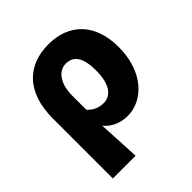

<svg xmlns="http://www.w3.org/2000/svg" viewBox="-210 -727 1073 1073"><g transform="rotate(-45 326.5 -190.5)"><path d="M67 202H247C243 120 239 38 234 -48C273 -1 327 14 374 14C494 14 610 -98 610 -294C610 -477 508 -583 342 -583C184 -583 67 -487 67 -270ZM331 -132C299 -132 267 -139 234 -174V-287C234 -378 276 -438 335 -438C397 -438 428 -391 428 -291C428 -177 383 -132 331 -132Z"/></g></svg>

Font: Noto Sans CJK JP Black
Style: Regular
Weight: 900
Designer: Ryoko NISHIZUKA (kana & ideographs); Paul D. Hunt (Latin, Greek & Cyrillic); Wenlong ZHANG (bopomofo); Sandoll Communica
Foundry: Adobe Systems Incorporated
Version: Version 1.004;PS 1.004;hotconv 1.0.82;makeotf.lib2.5.63406